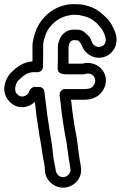

<svg xmlns="http://www.w3.org/2000/svg" viewBox="-21 -800 566 899"><path d="M325 -612C329 -612 335 -611 343 -611H344C355 -602 358 -596 364 -582C377 -549 423 -515 474 -536C514 -553 539 -600 516 -655C507 -676 496 -698 480 -714L464 -729C442 -750 419 -764 394 -771C373 -777 360 -780 347 -780C327 -780 314 -782 293 -778C250 -770 215 -750 188 -721C166 -698 151 -672 142 -642C136 -623 131 -603 131 -584V-522V-512C94 -511 60 -491 27 -456C15 -443 7 -426 2 -407C-12 -356 23 -312 61 -301C92 -292 124 -305 142 -323L145 -301C148 -269 151 -244 155 -224L164 -163L169 -136C173 -114 175 -98 176 -91C179 -61 189 -33 189 -5C189 22 204 47 223 61C283 107 369 57 358 -16C356 -32 355 -39 353 -47C348 -72 342 -136 336 -167L331 -192C324 -236 318 -271 313 -322L311 -333H374C412 -333 445 -348 463 -380C503 -451 437 -522 364 -502H300V-522V-582C304 -598 307 -611 325 -612ZM289 -452H368C371 -452 374 -452 376 -453C411 -465 436 -432 420 -404C412 -390 400 -383 374 -383H283C268 -383 258 -369 258 -358V-357V-354L263 -316C268 -264 274 -228 281 -184L286 -157C288 -147 290 -139 291 -129C298 -77 303 -44 309 -8C312 10 295 27 279 29C257 32 242 16 239 -7C239 -15 238 -18 236 -24C226 -69 227 -94 219 -144L214 -171L205 -232C202 -250 198 -274 195 -307L190 -346C189 -355 188 -362 187 -370C186 -383 175 -393 162 -393H143C130 -393 119 -383 116 -373C113 -364 109 -358 100 -353C81 -342 63 -351 54 -366C44 -384 55 -413 63 -421C96 -456 118 -462 137 -462H155C168 -462 180 -473 180 -486L181 -522V-584C181 -597 183 -611 189 -626C189 -627 190 -628 190 -629C195 -649 206 -668 224 -686C244 -706 265 -721 303 -728C326 -733 327 -730 347 -730C348 -730 362 -727 381 -722C396 -718 413 -708 430 -693L444 -678C463 -659 495 -600 455 -583C434 -574 415 -589 410 -602C404 -616 403 -622 396 -629C383 -642 368 -661 343 -661H329C292 -665 263 -636 256 -609C254 -604 250 -593 250 -585V-522L249 -479C249 -458 268 -452 289 -452Z"/></svg>

Font: AppleStorm
Style: XbdOut
Weight: 800
Foundry: Cannot Into Space Fonts
Version: Version 1.01